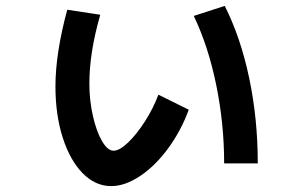

<svg xmlns="http://www.w3.org/2000/svg" viewBox="-20 -600 1040 651"><path d="M168 -307Q168 -419 208 -567L320 -550Q283 -422 283 -317Q283 -260 295 -207Q307 -154 326 -121.5Q345 -89 365 -89Q385 -89 414 -116.5Q443 -144 471.5 -188.5Q500 -233 517 -279L620 -228Q594 -157 550.5 -97.5Q507 -38 455.5 -3.5Q404 31 357 31Q303 31 260 -13Q217 -57 192.5 -134Q168 -211 168 -307ZM742 -580Q796 -473 825 -335Q854 -197 854 -46H740Q740 -181 713 -312.5Q686 -444 637 -546Z"/></svg>

Font: Enso SemiBold
Style: Regular
Weight: 600
Designer: Coji Morishita
Foundry: UNDERFOREST DESIGN
Version: Version 1.000